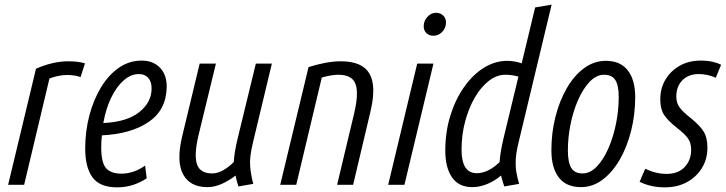

<svg xmlns="http://www.w3.org/2000/svg" viewBox="-20 -796 3128 827"><path d="M15 0 135 -500Q208 -532 274 -532Q318 -532 346 -523L327 -464Q302 -473 269 -473Q250 -473 231 -469Q212 -465 193 -458L84 0Z M484 11Q410 11 378.5 -32Q347 -75 347 -156Q347 -231 365 -299Q383 -367 415.5 -420.5Q448 -474 492.5 -504.5Q537 -535 590 -535Q640 -535 669.5 -504Q699 -473 698 -420Q696 -322 620 -270.5Q544 -219 419 -213Q416 -189 416 -162Q416 -95 437 -71.5Q458 -48 504 -48Q530 -48 557 -57.5Q584 -67 605 -83L612 -28Q587 -11 554.5 0Q522 11 484 11ZM425 -266Q528 -271 580.5 -313.5Q633 -356 633 -415Q633 -444 618.5 -460.5Q604 -477 578 -477Q544 -477 513 -450Q482 -423 459 -375.5Q436 -328 425 -266Z M873 10Q799 10 769 -44.5Q739 -99 764 -206L840 -522H910L835 -213Q815 -128 828.5 -88.5Q842 -49 894 -49Q917 -49 941 -62.5Q965 -76 987 -98Q988 -118 992 -143Q996 -168 1004 -201L1082 -522H1151L1070 -184Q1054 -119 1057.5 -79.5Q1061 -40 1071 -4L1007 7Q1003 -5 1000 -16Q997 -27 995 -40Q968 -19 936.5 -4.5Q905 10 873 10Z M1187 0 1309 -507Q1343 -518 1379.5 -525Q1416 -532 1448 -532Q1540 -532 1571 -479.5Q1602 -427 1576 -317L1501 0H1432L1506 -310Q1526 -396 1511 -435Q1496 -474 1437 -474Q1421 -474 1402 -470.5Q1383 -467 1366 -462L1256 0Z M1652 0 1777 -522H1847L1722 0ZM1847 -642Q1828 -642 1816.5 -653.5Q1805 -665 1805 -683Q1805 -706 1821 -723.5Q1837 -741 1859 -741Q1876 -741 1888.5 -729.5Q1901 -718 1901 -700Q1901 -675 1884.5 -658.5Q1868 -642 1847 -642Z M2014 10Q1956 10 1927 -32Q1898 -74 1898 -147Q1898 -227 1919.5 -297Q1941 -367 1978.5 -420.5Q2016 -474 2064 -504Q2112 -534 2166 -534Q2181 -534 2197.5 -531Q2214 -528 2227 -523L2285 -764L2356 -776L2214 -184Q2203 -139 2201.5 -108Q2200 -77 2204.5 -52.5Q2209 -28 2216 -4L2152 7Q2148 -6 2144.5 -16.5Q2141 -27 2138 -40Q2113 -18 2080 -4Q2047 10 2014 10ZM2034 -50Q2059 -50 2084.5 -63Q2110 -76 2132 -98Q2133 -117 2137 -142Q2141 -167 2149 -201L2213 -466Q2186 -474 2156 -474Q2120 -474 2086 -448Q2052 -422 2025.5 -376.5Q1999 -331 1983.5 -273Q1968 -215 1968 -151Q1968 -50 2034 -50Z M2482 10Q2419 10 2387 -31.5Q2355 -73 2355 -149Q2355 -224 2372.5 -293Q2390 -362 2421.5 -416.5Q2453 -471 2496 -502.5Q2539 -534 2590 -534Q2652 -534 2684 -493Q2716 -452 2716 -378Q2716 -303 2698.5 -233Q2681 -163 2649.5 -108.5Q2618 -54 2575.5 -22Q2533 10 2482 10ZM2489 -49Q2522 -49 2550.5 -78.5Q2579 -108 2600.5 -157Q2622 -206 2633.5 -264Q2645 -322 2645 -379Q2645 -428 2630.5 -451Q2616 -474 2582 -474Q2549 -474 2520.5 -444.5Q2492 -415 2470.5 -366.5Q2449 -318 2437.5 -261Q2426 -204 2426 -148Q2426 -97 2440.5 -73Q2455 -49 2489 -49Z M2844 11Q2783 11 2735 -13L2759 -69Q2806 -47 2851 -47Q2901 -47 2929 -76.5Q2957 -106 2957 -151Q2957 -180 2943.5 -199.5Q2930 -219 2895 -246Q2857 -276 2840.5 -301Q2824 -326 2824 -368Q2824 -416 2846.5 -453.5Q2869 -491 2908 -513Q2947 -535 2998 -535Q3026 -535 3048.5 -530Q3071 -525 3086 -517L3063 -461Q3046 -469 3027 -473Q3008 -477 2990 -477Q2946 -477 2919.5 -450.5Q2893 -424 2893 -380Q2893 -353 2907 -333.5Q2921 -314 2957 -286Q2997 -253 3012 -227.5Q3027 -202 3027 -160Q3027 -110 3003 -71.5Q2979 -33 2938 -11Q2897 11 2844 11Z"/></svg>

Font: Ubuntu Sans Condensed
Style: Italic
Weight: 400
Width: 3
Italic angle: -13.5°
Designer: Dalton Maag Ltd
Foundry: Dalton Maag Ltd
Version: Version 1.006; ttfautohint (v1.8.4.7-5d5b)